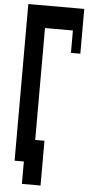

<svg xmlns="http://www.w3.org/2000/svg" viewBox="-73 -1071 646 1282"><g transform="rotate(5 250.0 -430.0)"><path d="M438 -1030V-730H375V-880H188V-130H250V170H125V20H63V-1030Z"/></g></svg>

Font: 2P VHS
Style: Regular
Weight: 400
Designer: CodeMan38
Foundry: CodeMan38
Version: Version 3.000